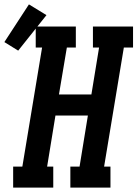

<svg xmlns="http://www.w3.org/2000/svg" viewBox="-79 -856 627 876"><path d="M-19 0V-96H23L113 -639H84V-735H267V-639H226L190 -425H338L373 -639H345V-735H528V-639H486L396 -96H425V0H242V-96H284L322 -329H174L136 -96H164V0ZM4 -625 -59 -664 53 -836 133 -787Z"/></svg>

Font: Iosevka Slab
Style: Bold Italic
Weight: 700
Italic angle: -9°
Monospace: yes
Designer: Belleve Invis
Foundry: Belleve Invis
Version: Version 11.1.0; ttfautohint (v1.8.3)